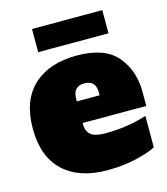

<svg xmlns="http://www.w3.org/2000/svg" viewBox="-114 -841 821 944"><g transform="rotate(-15 297.0 -369.5)"><path d="M14 -278Q14 -421 94 -495.5Q174 -570 316 -570Q457 -570 519.5 -496.5Q582 -423 582 -314V-242H258V-236Q258 -199 280 -181.5Q302 -164 353 -164Q414 -164 469 -173Q524 -182 565 -196V-36Q530 -17 462.5 -1.5Q395 14 316 14Q174 14 94 -60.5Q14 -135 14 -278ZM374 -352V-364Q374 -398 359.5 -413Q345 -428 316 -428Q287 -428 272.5 -412.5Q258 -397 258 -364V-352ZM137 -635V-753H495V-635Z"/></g></svg>

Font: Alfa Slab One
Style: Regular
Weight: 400
Designer: JM Sole
Foundry: JM Sole
Version: Version 2.000